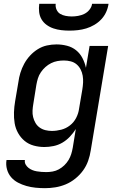

<svg xmlns="http://www.w3.org/2000/svg" viewBox="-20 -760 640 1003"><path d="M215 223Q190 223 165.5 220.5Q141 218 118 211.5Q95 205 74 194Q53 183 38 165.5Q23 148 16.5 124.5Q10 101 14 76H110Q108 89 114 99.5Q120 110 129 117Q138 124 149 128.5Q160 133 172 135Q184 137 196.5 138Q209 139 222 139Q238 139 255 136Q272 133 287.5 124.5Q303 116 316 103.5Q329 91 338 76Q347 61 352 45Q357 29 360 12L376 -86Q363 -65 345 -46Q327 -27 305.5 -14.5Q284 -2 259.5 3Q235 8 212 8Q183 8 156 0.5Q129 -7 108.5 -24Q88 -41 74.5 -65Q61 -89 56.5 -116.5Q52 -144 53 -173Q54 -202 59 -231L76 -331Q79 -355 86.5 -379.5Q94 -404 106.5 -427Q119 -450 137 -469.5Q155 -489 177.5 -503Q200 -517 225 -522.5Q250 -528 275 -528Q303 -528 330 -521Q357 -514 377.5 -497.5Q398 -481 410.5 -457Q423 -433 429 -406L448 -520H545L454 26Q450 53 440.5 80Q431 107 414 130.5Q397 154 373.5 173Q350 192 323.5 203Q297 214 269.5 218.5Q242 223 215 223ZM251 -76Q275 -76 300 -82.5Q325 -89 345.5 -105Q366 -121 378 -144.5Q390 -168 393 -192L410 -292Q413 -310 414 -328.5Q415 -347 412 -364.5Q409 -382 401 -397.5Q393 -413 380 -424Q367 -435 349.5 -439.5Q332 -444 314 -444Q297 -444 280 -441Q263 -438 247 -430Q231 -422 217.5 -410Q204 -398 193.5 -382.5Q183 -367 178 -350.5Q173 -334 170 -317L154 -217Q151 -200 150 -182.5Q149 -165 153 -148.5Q157 -132 165.5 -117.5Q174 -103 187.5 -93.5Q201 -84 217.5 -80Q234 -76 251 -76ZM343 -600Q321 -600 300 -602.5Q279 -605 259.5 -611.5Q240 -618 223.5 -630Q207 -642 197 -659Q187 -676 184.5 -697Q182 -718 185 -740H271Q269 -724 275.5 -709.5Q282 -695 294.5 -687.5Q307 -680 323 -677Q339 -674 355 -674Q371 -674 388 -677Q405 -680 420.5 -687.5Q436 -695 447.5 -709.5Q459 -724 461 -740H547Q544 -718 534.5 -697Q525 -676 509 -659Q493 -642 472.5 -630Q452 -618 430.5 -611.5Q409 -605 387 -602.5Q365 -600 343 -600Z"/></svg>

Font: Iosevka Medium Extended
Style: Italic
Weight: 500
Width: 7
Italic angle: -9°
Monospace: yes
Designer: Belleve Invis
Foundry: Belleve Invis
Version: Version 32.5.0; ttfautohint (v1.8.4)